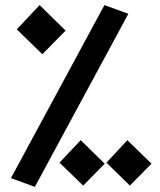

<svg xmlns="http://www.w3.org/2000/svg" viewBox="-20 -723 626 753"><path d="M116.7 9.8 483.4 -668.9 389.6 -703.1 22.9 -24.4ZM146 -510.3 237.3 -603 135.3 -703.1 45.9 -607.9ZM306.2 4.9 390.6 -81.1 296.4 -173.3 213.4 -85ZM489.3 4.9 574.2 -81.1 479.5 -173.3 397.5 -85Z"/></svg>

Font: Cascadia Mono SemiBold
Style: Regular
Weight: 600
Monospace: yes
Designer: Aaron Bell
Foundry: Saja Typeworks
Version: Version 2404.023